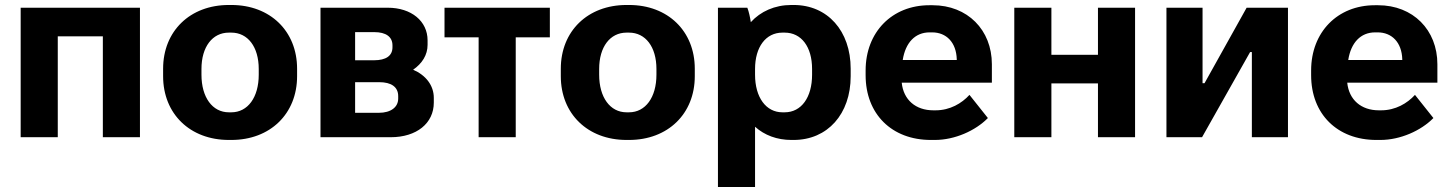

<svg xmlns="http://www.w3.org/2000/svg" viewBox="-20 -551 5819 771"><path d="M63 0H212V-405H393V0H542V-520H63Z M899 11H909C1065 11 1173 -94 1173 -245V-275C1173 -426 1065 -531 909 -531H899C743 -531 635 -426 635 -275V-245C635 -94 743 11 899 11ZM899 -100C833 -100 789 -160 789 -251V-274C789 -363 833 -420 899 -420H909C975 -420 1019 -363 1019 -274V-251C1019 -160 975 -100 909 -100Z M1267 0H1549C1653 0 1722 -56 1722 -139V-158C1722 -208 1690 -249 1639 -271C1675 -296 1697 -330 1697 -371V-389C1697 -466 1632 -520 1537 -520H1267ZM1406 -309V-422H1483C1530 -422 1556 -403 1556 -369V-361C1556 -327 1530 -309 1482 -309ZM1406 -98V-221H1503C1551 -221 1579 -202 1579 -165V-155C1579 -121 1550 -98 1501 -98Z M1902 0H2051V-401H2188V-520H1765V-401H1902Z M2496 11H2506C2662 11 2770 -94 2770 -245V-275C2770 -426 2662 -531 2506 -531H2496C2340 -531 2232 -426 2232 -275V-245C2232 -94 2340 11 2496 11ZM2496 -100C2430 -100 2386 -160 2386 -251V-274C2386 -363 2430 -420 2496 -420H2506C2572 -420 2616 -363 2616 -274V-251C2616 -160 2572 -100 2506 -100Z M2863 200H3012V-42C3050 -8 3100 11 3158 11H3167C3303 11 3396 -93 3396 -245V-275C3396 -427 3303 -531 3167 -531H3158C3091 -531 3034 -505 2995 -462C2992 -482 2987 -505 2981 -520H2863ZM3122 -100C3056 -100 3012 -160 3012 -251V-274C3012 -362 3055 -420 3122 -420H3131C3198 -420 3241 -363 3241 -274V-251C3241 -160 3198 -100 3131 -100Z M3718 11H3734C3814 11 3897 -26 3947 -77L3873 -170C3842 -136 3795 -108 3737 -108H3728C3657 -108 3608 -150 3601 -219H3963V-293C3963 -431 3865 -530 3725 -530H3712C3562 -530 3456 -422 3456 -268V-249C3456 -93 3561 11 3718 11ZM3605 -310C3616 -380 3655 -421 3713 -421H3723C3780 -421 3820 -381 3822 -313V-310Z M4053 0H4202V-216H4389V0H4538V-520H4389V-331H4202V-520H4053Z M4664 0H4807L5000 -342H5007V0H5152V-520H4986L4817 -217H4809V-520H4664Z M5507 11H5523C5603 11 5686 -26 5736 -77L5662 -170C5631 -136 5584 -108 5526 -108H5517C5446 -108 5397 -150 5390 -219H5752V-293C5752 -431 5654 -530 5514 -530H5501C5351 -530 5245 -422 5245 -268V-249C5245 -93 5350 11 5507 11ZM5394 -310C5405 -380 5444 -421 5502 -421H5512C5569 -421 5609 -381 5611 -313V-310Z"/></svg>

Font: Fixel Text Bold
Style: Bold
Weight: 700
Width: 4
Designer: AlfaBravo + MacPaw
Foundry: Kyrylo Tkachov, Marchela Mozhyna, Serhii Makarenko, Maria Weinstein, Zakhar Kryvoshyya
Version: Version 1.211